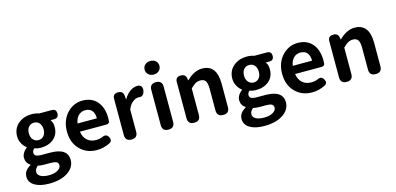

<svg xmlns="http://www.w3.org/2000/svg" viewBox="-87 -1378 4514 2189"><g transform="rotate(-15 2170.0 -283.5)"><path d="M276 243Q172 243 110 208Q42 170 42 99Q42 28 122 -17V-22Q71 -55 71 -116Q71 -146 90 -175Q106 -202 133 -221V-225Q102 -248 82 -284Q59 -325 59 -371Q59 -466 127 -522Q191 -574 285 -574Q329 -574 369 -560H470H517Q571 -560 571 -506Q571 -452 517 -452H475Q501 -419 501 -367Q501 -276 438 -225Q379 -177 285 -177Q252 -177 213 -190Q189 -171 189 -142Q189 -119 208 -108Q229 -96 277 -96H372Q580 -96 580 44Q580 130 498 186Q414 243 276 243ZM298 150Q361 150 401 126Q440 103 440 69Q440 40 416 29Q395 19 347 19H279Q233 19 201 11Q164 41 164 76Q164 111 200 130.5Q236 150 298 150ZM285 -268Q323 -268 347 -295Q372 -323 372 -371Q372 -419 347 -447Q324 -474 285 -474Q246 -474 222 -447Q197 -419 197 -371Q197 -323 223 -295Q247 -268 285 -268Z M900 14Q780 14 703 -64Q622 -144 622 -279Q622 -410 702 -495Q778 -574 883 -574Q995 -574 1058 -498Q1117 -426 1117 -306Q1117 -288 1115 -264Q1113 -254 1103 -246.5Q1093 -239 1080 -239H937H765Q774 -171 816 -135Q856 -99 920 -99Q961 -99 998 -114Q1046 -139 1072 -91Q1095 -47 1056 -24Q980 14 900 14ZM763 -336H877H991Q991 -395 965 -427Q938 -460 885 -460Q839 -460 806 -429Q771 -395 763 -336Z M1311 0Q1238 0 1238 -73V-280V-500Q1238 -560 1300 -560Q1358 -560 1364 -505L1368 -461H1372Q1402 -515 1445 -545Q1487 -574 1531 -574Q1538 -574 1544 -574Q1571 -568 1581 -547Q1590 -527 1584 -498Q1570 -435 1515 -444Q1514 -444 1513 -444Q1476 -444 1444 -419Q1406 -391 1384 -334V-73Q1384 0 1311 0Z M1747 0Q1674 0 1674 -73V-487Q1674 -560 1747 -560Q1820 -560 1820 -487V-280V-73Q1820 0 1747 0ZM1748 -650Q1710 -650 1685 -672.5Q1660 -695 1660 -730Q1660 -766 1685 -788Q1710 -810 1748 -810Q1786 -810 1810.5 -788Q1835 -766 1835 -730Q1835 -696 1810.5 -673Q1786 -650 1748 -650Z M2051 0Q1978 0 1978 -73V-280V-500Q1978 -560 2041 -560Q2098 -560 2105 -506L2108 -486H2112Q2202 -574 2294 -574Q2467 -574 2467 -349V-73Q2467 0 2394 0Q2320 0 2320 -73V-331Q2320 -395 2301.5 -421.5Q2283 -448 2241 -448Q2209 -448 2181 -432Q2159 -419 2124 -385V-73Q2124 0 2051 0Z M2816 243Q2712 243 2650 208Q2582 170 2582 99Q2582 28 2662 -17V-22Q2611 -55 2611 -116Q2611 -146 2630 -175Q2646 -202 2673 -221V-225Q2642 -248 2622 -284Q2599 -325 2599 -371Q2599 -466 2667 -522Q2731 -574 2825 -574Q2869 -574 2909 -560H3010H3057Q3111 -560 3111 -506Q3111 -452 3057 -452H3015Q3041 -419 3041 -367Q3041 -276 2978 -225Q2919 -177 2825 -177Q2792 -177 2753 -190Q2729 -171 2729 -142Q2729 -119 2748 -108Q2769 -96 2817 -96H2912Q3120 -96 3120 44Q3120 130 3038 186Q2954 243 2816 243ZM2838 150Q2901 150 2941 126Q2980 103 2980 69Q2980 40 2956 29Q2935 19 2887 19H2819Q2773 19 2741 11Q2704 41 2704 76Q2704 111 2740 130.5Q2776 150 2838 150ZM2825 -268Q2863 -268 2887 -295Q2912 -323 2912 -371Q2912 -419 2887 -447Q2864 -474 2825 -474Q2786 -474 2762 -447Q2737 -419 2737 -371Q2737 -323 2763 -295Q2787 -268 2825 -268Z M3440 14Q3320 14 3243 -64Q3162 -144 3162 -279Q3162 -410 3242 -495Q3318 -574 3423 -574Q3535 -574 3598 -498Q3657 -426 3657 -306Q3657 -288 3655 -264Q3653 -254 3643 -246.5Q3633 -239 3620 -239H3477H3305Q3314 -171 3356 -135Q3396 -99 3460 -99Q3501 -99 3538 -114Q3586 -139 3612 -91Q3635 -47 3596 -24Q3520 14 3440 14ZM3303 -336H3417H3531Q3531 -395 3505 -427Q3478 -460 3425 -460Q3379 -460 3346 -429Q3311 -395 3303 -336Z M3851 0Q3778 0 3778 -73V-280V-500Q3778 -560 3841 -560Q3898 -560 3905 -506L3908 -486H3912Q4002 -574 4094 -574Q4267 -574 4267 -349V-73Q4267 0 4194 0Q4120 0 4120 -73V-331Q4120 -395 4101.5 -421.5Q4083 -448 4041 -448Q4009 -448 3981 -432Q3959 -419 3924 -385V-73Q3924 0 3851 0Z"/></g></svg>

Font: GenSenRounded JP B
Style: Regular
Weight: 700
Version: Version 1.501;PS 1;hotconv 16.6.51;makeotf.lib2.5.65220